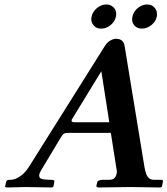

<svg xmlns="http://www.w3.org/2000/svg" viewBox="-20 -830 742 851"><path d="M566.9 -755.9Q569.8 -770.5 579.6 -783Q589.4 -795.4 603.3 -802.7Q617.2 -810.1 632.3 -810.1Q654.3 -810.1 666.7 -794.2Q679.2 -778.3 674.8 -755.9Q670.4 -734.4 650.9 -718.8Q631.3 -703.1 609.4 -703.1Q586.9 -703.1 574.5 -718.5Q562 -733.9 566.9 -755.9ZM385.7 -755.9Q388.7 -770.5 398.9 -783.2Q409.2 -795.9 423.1 -803Q437 -810.1 451.2 -810.1Q465.8 -810.1 476.8 -802.7Q487.8 -795.4 492.4 -783.2Q497.1 -771 493.7 -755.9Q488.8 -733.9 469.7 -718.5Q450.7 -703.1 428.2 -703.1Q406.2 -703.1 393.8 -718.8Q381.3 -734.4 385.7 -755.9ZM314.5 -288.1H464.4L429.2 -514.2L297.9 -299.8Q296.4 -292.5 299.1 -290.3Q301.8 -288.1 314.5 -288.1ZM164.6 -79.1Q157.2 -66.9 154.8 -59.6Q152.3 -52.2 154.8 -45.4Q157.2 -38.6 168.9 -35.9Q180.7 -33.2 202.1 -33.2Q214.4 -33.2 218.3 -31Q222.2 -28.8 220.7 -22.9L216.8 -2.9L210.9 1Q119.1 -1 95.2 -1L9.8 1L2.4 -2L6.8 -22.9Q8.3 -29.8 13.2 -31.5Q18.1 -33.2 28.8 -33.2Q45.9 -33.2 68.1 -47.9Q90.3 -62.5 108.4 -90.8L445.3 -627Q455.6 -643.1 469.5 -650.6Q483.4 -658.2 493.7 -658.2Q526.9 -658.2 532.2 -627L620.1 -90.8Q623.5 -71.3 627.9 -59.3Q632.3 -47.4 640.6 -40.3Q648.9 -33.2 661.1 -33.2H689Q699.7 -33.2 701.4 -31.2Q703.1 -29.3 701.7 -22.9L697.8 -2.9L691.9 1Q596.2 -1 558.1 -1L413.6 1L406.7 -3.9L411.1 -22.9Q413.1 -32.7 439 -33.2H465.8Q490.7 -33.2 496.6 -59.1Q499 -70.3 497.6 -73.2L471.2 -241.2H287.1Q271.5 -241.2 265.6 -238.8Q259.8 -236.3 253.4 -227.1Z"/></svg>

Font: Linux Libertine Slanted
Style: Semibold Slanted
Weight: 600
Designer: Philipp H. Poll
Foundry: Philipp H. Poll
Version: Version 5.1.1